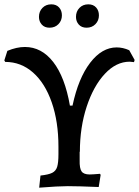

<svg xmlns="http://www.w3.org/2000/svg" viewBox="-43 -860 642 887"><path d="M579 -583 576 -573Q562 -575 556 -575Q494 -575 441.5 -519Q389 -463 357.5 -367.5Q326 -272 326 -158L325 -160V-120Q324 -82 334 -68Q344 -54 371 -54Q383 -54 419 -57L422 -52L413 4Q319 0 270 0Q227 0 138 7L144 -49Q181 -53 198 -61.5Q215 -70 221 -89Q227 -108 227 -148V-182Q227 -298 196 -387Q165 -476 109.5 -525Q54 -574 -19 -574L-23 -581L-9 -625Q34 -643 72 -643Q149 -643 203 -573.5Q257 -504 280 -372H292Q319 -499 373.5 -570Q428 -641 496 -641Q525 -641 554 -628ZM137 -782Q137 -807 153 -823.5Q169 -840 194 -840Q217 -840 230 -825.5Q243 -811 243 -789Q243 -765 227 -748.5Q211 -732 186 -732Q163 -732 150 -746.5Q137 -761 137 -782ZM308 -782Q308 -807 324 -823.5Q340 -840 365 -840Q388 -840 401 -825.5Q414 -811 414 -789Q414 -765 398 -748.5Q382 -732 357 -732Q334 -732 321 -746.5Q308 -761 308 -782Z"/></svg>

Font: Alegreya SC Medium
Style: Regular
Weight: 500
Designer: Juan Pablo del Peral
Foundry: Huerta Tipografica
Version: Version 2.007; ttfautohint (v1.6)